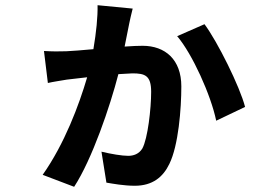

<svg xmlns="http://www.w3.org/2000/svg" viewBox="-20 -651 1040 738"><path d="M766 -558 661 -512C719 -444 791 -285 811 -187L922 -240C902 -318 816 -491 766 -558ZM149 -455 164 -332C185 -337 215 -341 237 -345L315 -354C284 -248 228 -98 144 21L265 67C334 -39 403 -242 435 -366L489 -369C537 -369 561 -361 561 -298C561 -234 548 -118 527 -80C514 -59 493 -52 473 -52C449 -52 407 -59 370 -68L389 51C413 55 456 63 498 63C567 63 607 29 631 -21C666 -92 677 -233 677 -319C677 -422 615 -475 528 -475C512 -475 487 -474 459 -472L477 -562C480 -577 485 -598 490 -618L355 -631C356 -586 350 -527 339 -462C296 -458 258 -455 235 -454C207 -453 182 -453 149 -455Z"/></svg>

Font: Noto Sans CJK SC
Style: Bold
Weight: 700
Designer: Ryoko NISHIZUKA 西塚涼子 (kana, bopomofo & ideographs); Paul D. Hunt (Latin, Greek & Cyrillic); Sandoll Communications 산돌커뮤니
Foundry: Adobe
Version: Version 2.004;hotconv 1.0.118;makeotfexe 2.5.65603